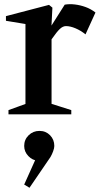

<svg xmlns="http://www.w3.org/2000/svg" viewBox="-20 -539 470 905"><path d="M20 0V-20L111 -53L100 -38V-437L111 -424L8 -441V-463L211 -516L227 -503L222 -406L216 -408L285 -517Q307 -521 332.5 -518Q358 -515 383 -506Q408 -497 430 -480L383 -377Q361 -395 336 -405.5Q311 -416 291 -416Q276 -416 261.5 -402Q247 -388 227 -359Q224 -354 219 -348Q214 -342 210 -336L223 -367V-38L212 -53L316 -20V0ZM119 346 94 331 160 184V219Q133 217 113.5 196.5Q94 176 94 149Q94 119 115 98.5Q136 78 166 78Q196 78 216 98.5Q236 119 236 149Q236 159 230.5 174Q225 189 218 201Z"/></svg>

Font: Wittgenstein SemiBold
Style: Regular
Weight: 600
Designer: Jörg Drees
Foundry: Jörg Drees
Version: Version 1.500